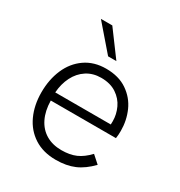

<svg xmlns="http://www.w3.org/2000/svg" viewBox="-167 -812 874 934"><g transform="rotate(30 270.0 -345.0)"><path d="M57 -243Q57 -315 82.2 -373.5Q107.5 -432 156.5 -466Q205.5 -500 273 -500Q344.5 -500 392.2 -467.2Q440 -434.5 462.8 -383Q485.5 -331.5 485.5 -273.5Q485.5 -265 484.8 -252Q484 -239 482.5 -231H116.5Q117.5 -173.5 137.8 -132.2Q158 -91 194.8 -69.2Q231.5 -47.5 281.5 -47.5Q328.5 -47.5 362.2 -62.2Q396 -77 428.5 -111.5L470.5 -74Q428.5 -30.5 384.5 -11.8Q340.5 7 281 7Q210 7 159.5 -25.5Q109 -58 83 -114.8Q57 -171.5 57 -243ZM427.5 -276Q428 -282 428 -294.5Q428 -332.5 411.5 -368Q395 -403.5 360.5 -426.5Q326 -449.5 274.5 -449.5Q228.5 -449.5 193.8 -427Q159 -404.5 139 -365Q119 -325.5 115.5 -276ZM129 -697H193L297 -556.5H250.5Z"/></g></svg>

Font: HK Grotesk Light
Style: Regular
Weight: 300
Designer: Alfredo Marco Pradil
Foundry: Hanken Design Co.
Version: Version 3.001